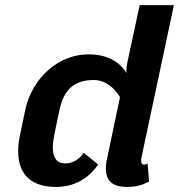

<svg xmlns="http://www.w3.org/2000/svg" viewBox="-20 -720 698 748"><path d="M533.3 -116.7 657.5 -700H524.2L475.8 -475C473.3 -464.2 472.5 -455 472.5 -446.7C472.5 -442.5 473.3 -439.2 473.3 -435.8C450 -471.7 407.5 -508.3 325 -508.3C209.2 -508.3 105.8 -418.3 78.3 -291.7L59.2 -200C53.3 -174.2 50.8 -151.7 50.8 -130.8C50.8 -35 107.5 8.3 198.3 8.3C287.5 8.3 338.3 -43.3 362.5 -79.2L305.8 -125C292.5 -102.5 265.8 -83.3 234.2 -83.3C196.7 -83.3 185.8 -111.7 185.8 -145.8C185.8 -163.3 189.2 -182.5 192.5 -200L211.7 -291.7C226.7 -360.8 260 -408.3 345 -408.3C390.8 -408.3 425.8 -377.5 447.5 -341.7L396.7 -100C393.3 -86.7 392.5 -74.2 392.5 -62.5C392.5 -19.2 415 8.3 473.3 8.3C520.8 8.3 540.8 -3.3 560.8 -12.5L555 -83.3C555 -83.3 545 -76.7 537.5 -79.2C532.5 -80.8 530 -85 530 -93.3C530 -98.3 530.8 -105.8 533.3 -116.7Z"/></svg>

Font: BoonHome
Style: Bold Oblique
Weight: 700
Italic angle: -12°
Designer: Sungsit Sawaiwan
Foundry: Sungsit Sawaiwan
Version: Version 0.2